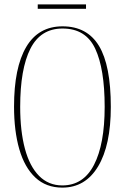

<svg xmlns="http://www.w3.org/2000/svg" viewBox="-20 -845 570 875"><path d="M264 10Q190 10 141 -36Q92 -82 68 -165Q44 -248 44 -359Q44 -537 99.5 -631Q155 -725 265 -725Q377 -725 431 -636Q485 -547 485 -358Q485 -183 427 -86.5Q369 10 264 10ZM264 0Q360 0 408.5 -94Q457 -188 457 -358Q457 -531 414 -623Q371 -715 265 -715Q165 -715 118.5 -623Q72 -531 72 -358Q72 -248 93.5 -167.5Q115 -87 158 -43.5Q201 0 264 0ZM152 -805V-825H372V-805Z"/></svg>

Font: Noto Serif Display ExtraCondensed Thin
Style: Regular
Weight: 100
Width: 2
Designer: Monotype Design Team
Foundry: Monotype Imaging Inc.
Version: Version 2.009